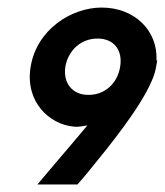

<svg xmlns="http://www.w3.org/2000/svg" viewBox="-20 -488 436 508"><path d="M61 -311C46 -219 110 -159 175 -153C184 -152 191 -153 198 -154C204 -155 208 -156 211 -156C185 -125 159 -94 134 -65L79 0H185C195 -11 204 -22 214 -34C273 -106 351 -203 381 -273C387 -286 391 -299 393 -311L396 -328H394C398 -406 337 -468 249 -468C169 -468 77 -410 61 -311ZM153 -312C161 -356 195 -386 238 -386C281 -386 305 -356 298 -312C291 -267 257 -237 215 -237C173 -236 146 -267 153 -312Z"/></svg>

Font: Rabbid Highway Sign II Hop
Style: Obl
Weight: 400
Foundry: Cannot Into Space Fonts
Version: Version 0.277